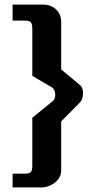

<svg xmlns="http://www.w3.org/2000/svg" viewBox="-20 -719 403 838"><path d="M167 -699Q187 -699 202 -692.5Q217 -686 227 -675.5Q237 -665 242 -652Q247 -639 247 -626V-416L331 -346Q337 -340 340 -330.5Q343 -321 342.5 -310.5Q342 -300 339 -290Q336 -280 330 -273L247 -189V26Q247 40 240.5 53Q234 66 222 76Q210 86 194.5 92.5Q179 99 161 99H35V39H90Q109 39 115 31.5Q121 24 121 5V-205L213 -280Q222 -291 221 -308.5Q220 -326 209 -336L121 -388V-593Q121 -613 115 -621Q109 -629 89 -629H35V-699Z"/></svg>

Font: BM HANNA Pro
Style: Regular
Weight: 400
Designer: Woowa Brothers : Cheoljun Lim; Soyoung Lee; & Sandoll : Jooyeon Kang;
Foundry: Sandoll Communications Inc.
Version: Version 1.000;PS 1;hotconv 16.6.51;makeotf.lib2.5.65220